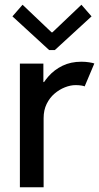

<svg xmlns="http://www.w3.org/2000/svg" viewBox="-20 -786 416 806"><path d="M63.5 0V-519H162.1V-441.4H175.8L146 -408.2Q159.7 -438.5 183.8 -465.8Q208 -493.2 242.4 -510Q276.9 -526.9 321.8 -526.9Q339.4 -526.9 354.5 -524.4Q369.6 -522 376 -519.5L335.4 -423.3Q332 -425.3 321.3 -427Q310.5 -428.7 297.4 -428.7Q275.9 -428.7 252.4 -419.4Q229 -410.2 208.7 -392.8Q188.5 -375.5 175.8 -349.6Q163.1 -323.7 163.1 -290V0ZM74.7 -766.1 196.3 -650.4H200.2L321.8 -766.1L364.3 -717.3L210 -575.7H186.5L32.2 -717.3Z"/></svg>

Font: Reddit Sans Medium
Style: Regular
Weight: 500
Designer: Stephen Hutchings
Foundry: Reddit
Version: Version 1.014